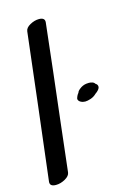

<svg xmlns="http://www.w3.org/2000/svg" viewBox="-127 -955 726 997"><g transform="rotate(-15 236.0 -456.5)"><path d="M184 -884Q199 -884 207 -878Q215 -872 214 -859Q185 -598 154 -337L124 -76Q122 -57 97 -43Q72 -29 47 -29Q13 -29 16 -55L63 -447Q95 -723 109 -838Q111 -857 135.5 -870.5Q160 -884 184 -884ZM392 -465Q392 -454 376 -440L368 -434Q354 -420 336 -414Q318 -408 306 -408Q293 -408 282 -414Q276 -417 272 -422.5Q268 -428 269 -434Q274 -451 283 -461Q285 -470 298 -480Q314 -493 334 -496Q339 -497 348 -497Q358 -497 367 -494Q376 -491 381 -483Q392 -477 392 -465Z"/></g></svg>

Font: Sedgwick Ave
Style: Regular
Weight: 400
Designer: Kevin Burke, Pedro Vergani
Foundry: Google, Inc.
Version: Version 1.000